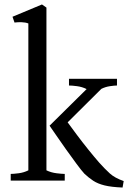

<svg xmlns="http://www.w3.org/2000/svg" viewBox="-20 -809 584 860"><path d="M28 0V-30Q41 -30 64 -33Q87 -36 107 -46V-704Q94 -709 76.5 -709.5Q59 -710 45 -708L36 -734L168 -789L188 -775V-46Q209 -36 233 -33Q257 -30 270 -30V0ZM529 31Q479 29 448.5 21.5Q418 14 397.5 0.5Q377 -13 358 -31Q345 -45 322.5 -75.5Q300 -106 275 -141Q250 -176 230 -205.5Q210 -235 202 -246L368 -410Q348 -420 325 -423Q302 -426 289 -426V-456H504V-426Q493 -426 472.5 -423Q452 -420 434 -411L283 -261Q299 -239 324 -205.5Q349 -172 376 -138.5Q403 -105 424 -81Q450 -52 472 -32Q494 -12 534 2Z"/></svg>

Font: Joan
Style: Regular
Weight: 400
Designer: Paolo Biagini
Version: Version 1.001; ttfautohint (v1.8.4.7-5d5b);gftools[0.9.30]